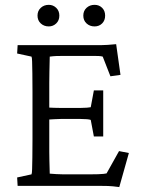

<svg xmlns="http://www.w3.org/2000/svg" viewBox="-20 -757 577 782"><path d="M465.8 4.9Q436.5 1 419.9 0.5Q403.3 0 386.7 0H51.8L49.8 -34.2L108.4 -46.9Q110.4 -51.8 110.8 -68.4Q111.3 -85 111.8 -115.2Q112.3 -145.5 112.3 -188.5V-383.8Q112.3 -427.7 111.8 -458.5Q111.3 -489.3 110.8 -505.9Q110.4 -522.5 108.4 -526.4L49.8 -539.1L51.8 -573.2H369.1Q380.9 -573.2 392.6 -573.2Q404.3 -573.2 418.5 -574.2Q432.6 -575.2 453.1 -577.1L470.7 -452.1L429.7 -446.3L398.4 -526.4Q392.6 -528.3 382.8 -528.8Q373 -529.3 362.3 -529.3H241.2Q222.7 -529.3 209.5 -528.8Q196.3 -528.3 182.6 -526.4Q182.6 -522.5 182.1 -504.4Q181.6 -486.3 181.2 -462.9Q180.7 -439.5 180.7 -418.9V-138.7Q180.7 -122.1 181.2 -103.5Q181.6 -85 182.1 -69.8Q182.6 -54.7 182.6 -49.8Q195.3 -48.8 209 -47.9Q222.7 -46.9 238.3 -46.9H344.7Q365.2 -46.9 379.4 -47.4Q393.6 -47.9 401.9 -48.8Q410.2 -49.8 414.1 -50.8L464.8 -141.6L504.9 -133.8ZM362.3 -201.2 349.6 -268.6Q344.7 -270.5 334 -271.5Q323.2 -272.5 307.6 -272.5H227.5Q215.8 -272.5 200.7 -271.5Q185.5 -270.5 168 -269.5V-319.3Q185.5 -318.4 200.7 -317.9Q215.8 -317.4 227.5 -317.4H307.6Q323.2 -317.4 334 -318.4Q344.7 -319.3 349.6 -320.3L362.3 -388.7H400.4V-201.2ZM178.7 -649.4Q159.2 -649.4 146 -661.6Q132.8 -673.8 132.8 -693.4Q132.8 -712.9 146 -725.1Q159.2 -737.3 178.7 -737.3Q196.3 -737.3 209 -725.1Q221.7 -712.9 221.7 -693.4Q221.7 -673.8 209 -661.6Q196.3 -649.4 178.7 -649.4ZM365.2 -649.4Q345.7 -649.4 332.5 -661.6Q319.3 -673.8 319.3 -693.4Q319.3 -712.9 332.5 -725.1Q345.7 -737.3 365.2 -737.3Q383.8 -737.3 396 -725.1Q408.2 -712.9 408.2 -693.4Q408.2 -673.8 396 -661.6Q383.8 -649.4 365.2 -649.4Z"/></svg>

Font: Crimson Pro Light
Style: Regular
Weight: 300
Designer: Jacques Le Bailly
Foundry: Baron von Fonthausen
Version: Version 1.003